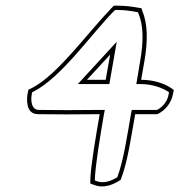

<svg xmlns="http://www.w3.org/2000/svg" viewBox="-20 -634 632 676"><path d="M77 -303C74 -285 70 -232 114 -232C161 -231 262 -231 331 -232C318 -157 300 -54 298 -2V12L311 17C347 31 381 15 405 -1C430 -65 442 -155 456 -232H534C562 -245 583 -271 589 -303L592 -317L581 -325C556 -341 520 -353 477 -353L489 -422C500 -487 501 -549 481 -595L478 -605L466 -607C444 -611 420 -614 393 -614H381L372 -605C289 -519 183 -371 94 -325L80 -318ZM92 -303 93 -309 99 -312C196 -362 300 -512 381 -595L386 -599H391C417 -599 438 -596 460 -592L465 -591L467 -588V-587C486 -545 485 -485 474 -422L460 -338H475C515 -338 548 -326 571 -312L575 -309L574 -303C570 -278 554 -258 533 -247H444L441 -232C428 -157 415 -69 393 -10C372 3 345 14 318 3L314 1V-4C316 -54 333 -157 346 -232L349 -247H334C265 -246 164 -246 117 -247C89 -247 88 -283 92 -303ZM254 -338H365L391 -487ZM286 -353 368 -442 352 -353Z"/></svg>

Font: Snowfall
Style: BlkOlObl
Weight: 900
Designer: Jasper
Foundry: Cannot Into Space Fonts
Version: Version 0.9